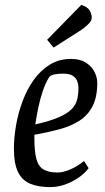

<svg xmlns="http://www.w3.org/2000/svg" viewBox="-20 -753 426 782"><path d="M185.4 9.1Q134.8 9.1 101.7 -5.2Q68.7 -19.5 52.7 -53.8Q36.6 -88 36.6 -147.6Q36.6 -191.4 45.1 -241.3Q53.6 -291.1 71.3 -339.1Q88.9 -387.1 116.7 -426.6Q144.5 -466 182.5 -489.5Q220.4 -513 269.3 -513Q306.6 -513 330.4 -497.6Q354.1 -482.1 365.1 -459.7Q376.2 -437.3 376.2 -415.8Q376.2 -358.3 357.4 -321.3Q338.7 -284.3 304.4 -261.9Q270.1 -239.6 223.3 -226.9Q176.4 -214.1 120 -204V-190.2Q120 -136.3 128.2 -105.7Q136.3 -75.2 157.3 -62.8Q178.2 -50.4 214.3 -50.4Q237.7 -50.4 267.2 -63.3Q296.7 -76.2 322.2 -97.3L341 -68.1Q324.3 -46 298.3 -28.4Q272.4 -10.9 243.1 -0.9Q213.9 9.1 185.4 9.1ZM123.7 -246.2Q184.8 -260.2 220.1 -275.7Q255.4 -291.2 272.3 -309Q289.2 -326.7 294.4 -348.4Q299.5 -370 299.5 -395.4Q299.5 -407.9 295.2 -420.9Q290.9 -434 277.7 -443.5Q264.5 -453.1 236.6 -453.1Q216.2 -453.1 200.7 -449.7Q185.2 -446.2 180.4 -439.1Q165.6 -415.5 154.2 -381.8Q142.7 -348.1 135.6 -312.7Q128.4 -277.3 123.7 -246.2ZM198.3 -559.1 172 -591 311.2 -733.2Q338 -724.2 345.9 -709.1Q353.7 -694 353.7 -681.1Q353.7 -670.4 344.4 -659.7Q335 -649.1 322.5 -639.6Q309.9 -630.1 299.4 -623.6Z"/></svg>

Font: Faustina Light
Style: Italic
Weight: 300
Italic angle: -8°
Designer: Alfonso Garcia
Foundry: http://www.omnibus-type.com
Version: Version 1.200